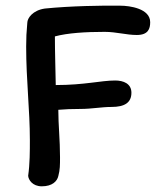

<svg xmlns="http://www.w3.org/2000/svg" viewBox="-20 -655 553 675"><path d="M185 -36C191 -58 191 -75 191 -102C191 -163 185 -216 185 -269C206 -271 235 -272 263 -272C302 -272 337 -279 372 -279C418 -279 442 -294 442 -329C442 -361 414 -372 385 -372C335 -372 277 -356 176 -356C175 -417 173 -472 173 -527C217 -539 281 -543 348 -543C389 -543 424 -532 461 -532C501 -532 508 -554 508 -577C508 -625 436 -635 403 -635C340 -636 227 -634 138 -625C95 -619 76 -591 76 -575C73 -543 72 -521 72 -491C72 -373 85 -268 85 -163C85 -123 85 -79 79 -37C80 -23 94 0 127 0C164 0 181 -18 185 -36Z"/></svg>

Font: Itim
Style: Regular
Weight: 400
Designer: CadsonDemak Team
Foundry: Pablo Impallari
Version: Version 1.002;PS 001.002;hotconv 1.0.88;makeotf.lib2.5.64775